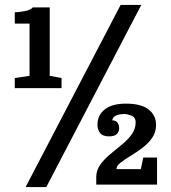

<svg xmlns="http://www.w3.org/2000/svg" viewBox="-20 -750 693 780"><path d="M84 10 470 -730H554L168 10ZM100 -442V-654H40V-700Q56 -700 81 -705Q106 -710 113 -720H182V-442L230 -433V-392H40V-433ZM453 -63H552L562 -110H618V0H371V-30Q371 -58 387 -80.5Q403 -103 427 -123Q451 -143 475 -162.5Q499 -182 515 -204Q531 -226 531 -253Q531 -274 513 -280.5Q495 -287 484 -287Q479 -287 468 -285.5Q457 -284 447.5 -278.5Q438 -273 436 -261Q450 -261 457 -252Q464 -243 464 -229Q464 -215 454.5 -205.5Q445 -196 423 -196Q397 -196 386.5 -210Q376 -224 376 -243Q376 -282 405.5 -305.5Q435 -329 492 -329Q553 -329 583.5 -305.5Q614 -282 614 -242Q614 -212 597.5 -189Q581 -166 557.5 -148.5Q534 -131 510 -116.5Q486 -102 469.5 -89Q453 -76 453 -63Z"/></svg>

Font: Domine
Style: Bold
Weight: 700
Designer: Pablo Impallari, Rodrigo Fuenzalida, Brenda Gallo
Foundry: Pablo Impallari, Rodrigo Fuenzalida, Brenda Gallo
Version: Version 2.000